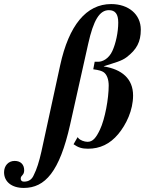

<svg xmlns="http://www.w3.org/2000/svg" viewBox="-220 -725 740 945"><path d="M-16 20C-27 70 -40 110 -53 135C-62 157 -77 169 -102 169C-114 169 -118 162 -118 154C-118 137 -101 139 -101 113C-101 85 -118 67 -148 67C-179 67 -200 91 -200 123C-200 169 -163 200 -103 200C2 200 73 120 125 -111L214 -509C240 -626 270 -675 316 -675C347 -675 362 -656 362 -614C362 -567 350 -511 333 -474C316 -437 286 -421 263 -421H246L239 -384C268 -380 281 -376 291 -369C306 -358 315 -334 315 -304C315 -240 297 -140 272 -87C253 -47 237 -27 211 -27C195 -27 174 -35 166 -45L162 -50L142 -15C165 1 183 7 213 7C272 7 321 -16 362 -65C401 -112 435 -182 435 -255C435 -338 379 -384 291 -398V-399C346 -417 378 -424 404 -444C452 -481 473 -518 473 -579C473 -655 412 -705 327 -705C205 -705 119 -601 76 -403Z"/></svg>

Font: STIXGeneral
Style: Bold Italic
Weight: 700
Italic angle: -16.33°
Designer: MicroPress Inc., with final additions and corrections provided by Coen Hoffman, Elsevier (retired)
Version: Version 1.1.0